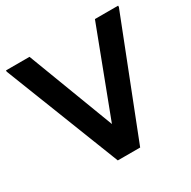

<svg xmlns="http://www.w3.org/2000/svg" viewBox="-156 -852 1000 1004"><g transform="rotate(-30 343.5 -350.0)"><path d="M276 0 284 -21 542 -700H682V-692L411 0ZM276 0 5 -692V-700H147L405 -21L411 0Z"/></g></svg>

Font: Fustat ExtraBold
Style: Regular
Weight: 800
Designer: Mohamed Gaber, Khaled Hosny, Laura Garcia Mut
Foundry: Kief Type Foundry, Alif Type Foundry, Hard Type Foundry
Version: Version 1.007